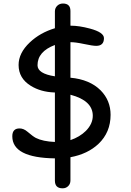

<svg xmlns="http://www.w3.org/2000/svg" viewBox="-20 -860 733 1074"><path d="M287.1 -433.1V-608.4Q189.9 -571.8 189.9 -495.1Q189.9 -447.8 287.1 -433.1ZM374 -330.1V-76.2Q425.8 -93.8 460.4 -127.9Q499 -167 499 -212.4Q499 -297.4 374 -330.1ZM374 -798.8V-716.3H376Q422.9 -716.3 482.9 -700.2Q561.5 -679.2 561.5 -646.5Q561.5 -603.5 518.1 -603.5Q498.5 -603.5 449.5 -614Q400.4 -624.5 374 -624V-425.3Q481.9 -415.5 543 -354.5Q598.6 -297.9 598.6 -217.8Q598.6 -119.6 530.8 -55.2Q470.7 1.5 374 19.5V149.4Q374 168.5 361.6 180.9Q349.1 193.4 330.1 193.4Q287.1 193.4 287.1 150.4V25.9Q48.8 22.5 48.8 -97.7Q48.8 -141.6 89.4 -141.6Q112.3 -141.6 133.3 -123.5Q164.6 -96.7 180.7 -88.4Q219.7 -68.8 287.1 -65.9V-342.8H283.2Q207.5 -345.7 152.3 -379.9Q84 -421.9 84 -496.6Q84 -563.5 146.5 -622.6Q204.1 -677.2 287.1 -702.1V-795.9Q287.1 -814.9 300 -827.6Q313 -840.3 332 -840.3Q374 -840.3 374 -798.8Z"/></svg>

Font: TUNJUNG BIRU
Style: Regular
Weight: 400
Designer: R.S. Wihananto
Foundry: R.S. Wihananto
Version: Version 2.0.1